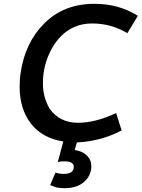

<svg xmlns="http://www.w3.org/2000/svg" viewBox="-20 -737 743 1007"><path d="M319 250Q384 250 421.5 216.5Q459 183 459 134Q459 101 435 78Q411 55 372 50L383 10Q510 4 618 -53L589 -144Q480 -93 390 -93Q293 -93 240 -167Q205 -228 205 -300Q205 -396 250 -479Q295 -562 369 -595Q411 -614 463 -614Q563 -614 648 -563L703 -654Q604 -717 475 -717Q316 -717 213.5 -615.5Q111 -514 88 -353Q83 -323 83 -282Q83 -165 142.5 -88.5Q202 -12 312 5L283 113Q295 109 317 109Q367 109 367 138Q367 175 315 175Q289 175 271 168L243 234L276 246Q295 250 319 250Z"/></svg>

Font: Brisa Sans Medium
Style: Italic
Weight: 600
Italic angle: -8°
Designer: Dalton Maag Ltd
Foundry: Dalton Maag Ltd
Version: Version 1.101;July 10, 2019;FontCreator 11.5.0.2425 64-bit